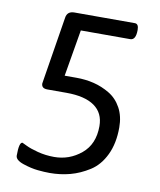

<svg xmlns="http://www.w3.org/2000/svg" viewBox="-80 -764 696 835"><g transform="rotate(10 267.5 -347.0)"><path d="M448 -700Q465 -700 465 -673Q465 -628 440 -628H222L187 -422H239Q280 -422 316.5 -413Q353 -404 386.5 -384Q420 -364 440 -327.5Q460 -291 460 -241Q460 -171 435.5 -120Q411 -69 370 -43Q329 -17 286 -5.5Q243 6 196 6Q173 6 143 3Q113 0 77.5 -12Q42 -24 42 -44Q42 -103 57 -103Q58 -103 77 -93.5Q96 -84 130.5 -75Q165 -66 203 -66Q270 -66 322 -109Q374 -152 374 -232Q374 -290 331.5 -320Q289 -350 208 -350H123Q97 -350 97 -372Q97 -373 101 -397Q118 -501 145 -670Q149 -700 181 -700Z"/></g></svg>

Font: Asap
Style: Italic
Weight: 400
Italic angle: -6°
Designer: Pablo Cosgaya
Foundry: Pablo Cosgaya
Version: Version 1.007;PS 001.007;hotconv 1.0.70;makeotf.lib2.5.58329